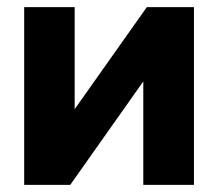

<svg xmlns="http://www.w3.org/2000/svg" viewBox="-20 -520 614 540"><path d="M190 -500V-213L393 -500H525.5V0H383V-291L177.5 0H48V-500Z"/></svg>

Font: Overused Grotesk
Style: Bold
Weight: 710
Version: Version 0.004